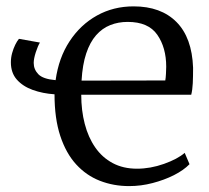

<svg xmlns="http://www.w3.org/2000/svg" viewBox="-20 -588 672 618"><path d="M395.5 11Q345.5 11 301.8 -6Q258 -23 225.2 -58.8Q192.5 -94.5 174 -150.5Q155.5 -206.5 155.5 -284.5Q117.5 -287 85.5 -298.5Q53.5 -310 34.2 -331.8Q15 -353.5 15 -387.5Q15 -402.5 19 -417Q23 -431.5 29 -443.8Q35 -456 41 -463L108.5 -451Q102 -440.5 95.2 -419.8Q88.5 -399 88.5 -385.5Q88.5 -364.5 103.5 -349Q118.5 -333.5 159 -330Q169 -402 204 -455.2Q239 -508.5 292 -538Q345 -567.5 410 -567.5Q498 -567.5 548 -517.2Q598 -467 601.5 -370Q601.5 -341.5 600.5 -320.2Q599.5 -299 595.5 -283H241.5Q241.5 -232.5 252.8 -189.2Q264 -146 286.5 -113.5Q309 -81 342.8 -63Q376.5 -45 421 -45Q464 -45 507.8 -60.5Q551.5 -76 574.5 -96L590 -59.5Q571 -40 539.8 -24.2Q508.5 -8.5 471.2 1.2Q434 11 395.5 11ZM242.5 -328.5 512 -329Q513.5 -337 514.2 -350.5Q515 -364 515 -373Q515 -435 486.2 -476.2Q457.5 -517.5 391 -517.5Q360.5 -517.5 334.8 -507.2Q309 -497 289.2 -474.5Q269.5 -452 257.5 -416Q245.5 -380 242.5 -328.5Z"/></svg>

Font: Merriweather 24pt Light
Style: Regular
Weight: 300
Designer: Eben Sorkin
Foundry: Eben Sorkin
Version: Version 2.100